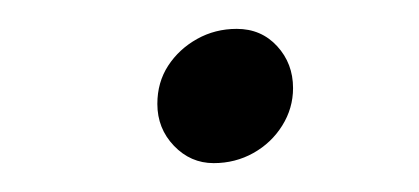

<svg xmlns="http://www.w3.org/2000/svg" viewBox="-20 -350 290 133"><path d="M128 -237Q112 -237 100.5 -249Q89 -261 89 -278Q89 -293 96.5 -304.5Q104 -316 116.5 -323Q129 -330 144 -330Q161 -330 172 -318Q183 -306 183 -289Q183 -275 175.5 -263Q168 -251 155.5 -244Q143 -237 128 -237Z"/></svg>

Font: Red Hat Text VF
Style: Italic
Weight: 300
Italic angle: -12°
Designer: Pentagram, MCKL
Foundry: Pentagram, MCKL
Version: Version 1.023